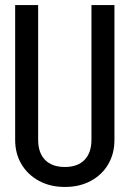

<svg xmlns="http://www.w3.org/2000/svg" viewBox="-20 -725 513 760"><path d="M342 -705H433V-171Q433 -117 408.5 -75Q384 -33 339.5 -9Q295 15 238 15H237H236Q179 15 134.5 -9Q90 -33 65 -75Q40 -117 40 -171V-705H131V-172Q131 -120 158.5 -92Q186 -64 237 -64Q287 -64 314.5 -92Q342 -120 342 -172Z"/></svg>

Font: Akshar
Style: Regular
Weight: 400
Designer: Tall Chai
Foundry: Tall Chai
Version: Version 1.000